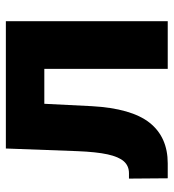

<svg xmlns="http://www.w3.org/2000/svg" viewBox="10 -580 570 629"><g transform="rotate(-90 294.5 -265.0)"><path d="M24.4 -127H42Q65.9 -127 80.8 -143.6Q95.7 -160.2 103.8 -197Q111.8 -233.9 114.3 -295.9L123 -530.3H540V0H383.8V-404.3H269.5L261.7 -249Q254.4 -118.7 207.3 -59.3Q160.2 0 74.2 0H25.4Z"/></g></svg>

Font: Pretendard GOV ExtraBold
Style: Regular
Weight: 800
Designer: Base glyphs from Inter by Rasmus Andersson; Hangeul glyphs from Noto Sans CJK(Source Han Sans) by Jang Soo-young and Kan
Foundry: Kil Hyung-jin
Version: Version 1.309